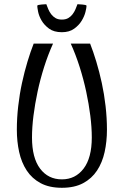

<svg xmlns="http://www.w3.org/2000/svg" viewBox="-20 -877 588 912"><path d="M60 0ZM274 15Q214 15 173 -7Q132 -29 107 -67Q82 -105 71 -155Q60 -205 60 -261Q60 -316 66.5 -373Q73 -430 84.5 -483Q96 -536 110.5 -584Q125 -632 140 -670H232Q208 -617 189.5 -558.5Q171 -500 158.5 -441.5Q146 -383 139 -327.5Q132 -272 132 -224Q132 -127 170.5 -76Q209 -25 274 -25Q338 -25 377 -76Q416 -127 416 -224Q416 -272 409 -327.5Q402 -383 389.5 -441.5Q377 -500 358.5 -558.5Q340 -617 316 -670H408Q423 -632 437.5 -584Q452 -536 463.5 -483Q475 -430 481.5 -373Q488 -316 488 -261Q488 -205 477 -155Q466 -105 441 -67Q416 -29 375 -7Q334 15 274 15ZM200 -857Q204 -846 209.5 -833Q215 -820 223.5 -809Q232 -798 244 -791Q256 -784 274 -784Q292 -784 304 -791Q316 -798 324.5 -809Q333 -820 338.5 -833Q344 -846 348 -857Q349 -857 356 -856.5Q363 -856 371 -855.5Q379 -855 385 -853.5Q391 -852 391 -849Q391 -841 386 -820.5Q381 -800 368 -778.5Q355 -757 332 -740.5Q309 -724 274 -724Q236 -724 213 -741Q190 -758 177.5 -779.5Q165 -801 161 -821.5Q157 -842 157 -849Q157 -852 163 -853.5Q169 -855 177 -855.5Q185 -856 191.5 -856.5Q198 -857 200 -857Z"/></svg>

Font: Combo
Style: Regular
Weight: 400
Designer: Eduardo Rodriguez Tunni
Foundry: Eduardo Rodriguez Tunni
Version: Version 1.001